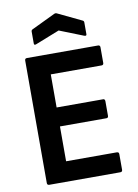

<svg xmlns="http://www.w3.org/2000/svg" viewBox="-93 -916 704 977"><g transform="rotate(-10 258.5 -427.0)"><path d="M81 0Q70 0 70 -11V-644Q70 -655 81 -655H448Q459 -655 459 -644V-563Q459 -552 448 -552H186V-381H426Q436 -381 436 -369V-294Q436 -283 426 -283H186V-103H448Q459 -103 459 -92V-11Q459 0 448 0ZM140 -716Q128 -711 128 -722V-783Q128 -791 135 -794L256 -852Q264 -856 271 -852L392 -794Q400 -791 400 -783V-722Q400 -712 388 -716L264 -765Z"/></g></svg>

Font: Sofia Sans Semi Condensed
Style: Bold
Weight: 700
Designer: Botio Nikoltchev, Ani Petrova
Foundry: lettersoup
Version: Version 4.100; ttfautohint (v1.8.4.7-5d5b)